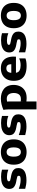

<svg xmlns="http://www.w3.org/2000/svg" viewBox="1702 -2304 834 4277"><g transform="rotate(-90 2118.5 -165.0)"><path d="M52 -161H60Q96 -146 147 -134Q198 -122 249 -122Q288 -122 315 -129Q342 -136 342 -166Q342 -188 323.5 -196Q305 -204 259 -212L214 -220Q137 -234 93 -269Q49 -304 49 -376Q49 -428 77 -469Q105 -510 165 -534Q225 -558 320 -558Q365 -558 402.5 -553Q440 -548 478 -537V-398H470Q429 -414 390 -420.5Q351 -427 316 -427Q270 -427 244 -417.5Q218 -408 218 -384Q218 -363 238 -355.5Q258 -348 298 -341L344 -333Q391 -324 430 -306.5Q469 -289 491.5 -256.5Q514 -224 514 -173Q514 8 239 8Q192 8 142 0Q92 -8 52 -20Z M589 -275Q589 -372 625 -435.5Q661 -499 724.5 -530.5Q788 -562 871 -562Q953 -562 1017 -530.5Q1081 -499 1117 -435.5Q1153 -372 1153 -275Q1153 -179 1117 -115.5Q1081 -52 1017 -20.5Q953 11 871 11Q788 11 724.5 -20.5Q661 -52 625 -115.5Q589 -179 589 -275ZM768 -275Q768 -117 871 -117Q974 -117 974 -275Q974 -434 871 -434Q768 -434 768 -275Z M1249 -161H1257Q1293 -146 1344 -134Q1395 -122 1446 -122Q1485 -122 1512 -129Q1539 -136 1539 -166Q1539 -188 1520.5 -196Q1502 -204 1456 -212L1411 -220Q1334 -234 1290 -269Q1246 -304 1246 -376Q1246 -428 1274 -469Q1302 -510 1362 -534Q1422 -558 1517 -558Q1562 -558 1599.5 -553Q1637 -548 1675 -537V-398H1667Q1626 -414 1587 -420.5Q1548 -427 1513 -427Q1467 -427 1441 -417.5Q1415 -408 1415 -384Q1415 -363 1435 -355.5Q1455 -348 1495 -341L1541 -333Q1588 -324 1627 -306.5Q1666 -289 1688.5 -256.5Q1711 -224 1711 -173Q1711 8 1436 8Q1389 8 1339 0Q1289 -8 1249 -20Z M1821 232V-342Q1821 -362 1820.5 -392Q1820 -422 1817.5 -452Q1815 -482 1811 -500L1814 -508Q1873 -532 1933.5 -547Q1994 -562 2062 -562Q2121 -562 2175.5 -546.5Q2230 -531 2273 -497.5Q2316 -464 2341 -409Q2366 -354 2366 -275Q2366 -200 2335.5 -134.5Q2305 -69 2240.5 -28.5Q2176 12 2073 12Q2052 12 2032 10Q2012 8 1997 6V232ZM1997 -354V-120Q2003 -120 2016 -118Q2029 -116 2047 -116Q2122 -116 2154 -159.5Q2186 -203 2186 -275Q2186 -345 2154.5 -388Q2123 -431 2054 -431Q2037 -431 2021 -428Q2005 -425 1993 -421Q1996 -408 1996.5 -391.5Q1997 -375 1997 -354ZM1997 -50 1999 -109 1997 -110Z M2787 11Q2688 11 2613.5 -17Q2539 -45 2498 -108Q2457 -171 2457 -275Q2457 -365 2491 -429Q2525 -493 2588 -527.5Q2651 -562 2737 -562Q2830 -562 2889 -523Q2948 -484 2974 -416Q3000 -348 2996 -262L2995 -226H2636Q2646 -167 2690.5 -144.5Q2735 -122 2803 -122Q2849 -122 2887.5 -131Q2926 -140 2947 -152H2957V-15Q2927 -3 2885.5 4Q2844 11 2787 11ZM2734 -440Q2693 -440 2667 -415.5Q2641 -391 2635 -330H2827V-335Q2827 -385 2804.5 -412.5Q2782 -440 2734 -440Z M3092 -161H3100Q3136 -146 3187 -134Q3238 -122 3289 -122Q3328 -122 3355 -129Q3382 -136 3382 -166Q3382 -188 3363.5 -196Q3345 -204 3299 -212L3254 -220Q3177 -234 3133 -269Q3089 -304 3089 -376Q3089 -428 3117 -469Q3145 -510 3205 -534Q3265 -558 3360 -558Q3405 -558 3442.5 -553Q3480 -548 3518 -537V-398H3510Q3469 -414 3430 -420.5Q3391 -427 3356 -427Q3310 -427 3284 -417.5Q3258 -408 3258 -384Q3258 -363 3278 -355.5Q3298 -348 3338 -341L3384 -333Q3431 -324 3470 -306.5Q3509 -289 3531.5 -256.5Q3554 -224 3554 -173Q3554 8 3279 8Q3232 8 3182 0Q3132 -8 3092 -20Z M3629 -275Q3629 -372 3665 -435.5Q3701 -499 3764.5 -530.5Q3828 -562 3911 -562Q3993 -562 4057 -530.5Q4121 -499 4157 -435.5Q4193 -372 4193 -275Q4193 -179 4157 -115.5Q4121 -52 4057 -20.5Q3993 11 3911 11Q3828 11 3764.5 -20.5Q3701 -52 3665 -115.5Q3629 -179 3629 -275ZM3808 -275Q3808 -117 3911 -117Q4014 -117 4014 -275Q4014 -434 3911 -434Q3808 -434 3808 -275Z"/></g></svg>

Font: Kufam
Style: Bold
Weight: 700
Designer: Wael Morcos, Artur Schmal
Foundry: Original Type
Version: Version 1.300; ttfautohint (v1.8.3)